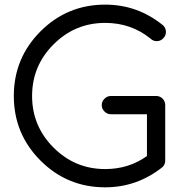

<svg xmlns="http://www.w3.org/2000/svg" viewBox="-20 -801 772 821"><path d="M686.5 -114.3Q686.5 -98.1 675.3 -86.9Q566.4 0 429.7 0Q267.6 0 153.3 -114.3Q39.1 -228.5 39.1 -390.6Q39.1 -552.7 153.3 -667Q267.6 -781.2 429.7 -781.2Q569.3 -781.2 678.2 -691.9Q689.5 -680.2 689.5 -664.1Q689.5 -648.4 677.7 -636.7Q666 -625 650.4 -625Q634.3 -625 622.6 -636.7Q540 -703.1 429.7 -703.1Q300.8 -703.1 209 -611.3Q117.2 -519.5 117.2 -390.6Q117.2 -261.7 209 -169.9Q300.8 -78.1 429.7 -78.1Q530.8 -78.1 608.4 -133.8V-312.5H454.1Q438.5 -312.5 426.8 -324.2Q415 -335.9 415 -351.6Q415 -367.2 426.8 -378.9Q438.5 -390.6 454.1 -390.6H647.9Q663.6 -390.6 675.3 -379.4Q686.5 -367.7 686.5 -351.6Z"/></svg>

Font: Comfortaa
Style: Regular
Weight: 400
Designer: Johan Aakerlund
Foundry: Johan Aakerlund
Version: Version 2.001; ttfautohint (v1.4.1)